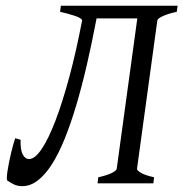

<svg xmlns="http://www.w3.org/2000/svg" viewBox="-20 -635 635 665"><path d="M314.5 -571.3Q298.3 -486.3 280.8 -410.4Q263.2 -334.5 243.9 -269.8Q224.6 -205.1 203.6 -153.3Q182.6 -101.6 159.4 -65.4Q136.2 -29.3 110.6 -9.8Q85 9.8 57.1 9.8Q39.6 9.8 26.6 2.9Q13.7 -3.9 5.4 -9.8Q3.4 -11.2 3.7 -20Q3.9 -28.8 5.9 -42Q7.8 -55.2 11 -71Q14.2 -86.9 17.8 -102.8Q21.5 -118.7 25.4 -132.8Q29.3 -147 32.7 -156.2L51.3 -150.9Q50.3 -115.7 58.8 -99.9Q67.4 -84 80.6 -84Q100.6 -84 124.3 -118.9Q147.9 -153.8 172.1 -217Q196.3 -280.3 220.2 -368.9Q244.1 -457.5 264.6 -565.4Q260.3 -573.2 238.8 -580.3Q217.3 -587.4 188 -594.2L190.9 -615.2H595.2L592.3 -594.2Q561.5 -587.4 543.7 -579.1Q525.9 -570.8 524.9 -564L454.6 -50.8Q453.6 -44.9 468.3 -36.4Q482.9 -27.8 513.7 -21L511.2 0H317.9L320.3 -21Q351.1 -27.8 367.2 -35.9Q383.3 -43.9 384.3 -50.8L455.6 -571.3Z"/></svg>

Font: Gentium Plus CyrE
Style: Italic
Weight: 400
Italic angle: -8°
Designer: J. Victor Gaultney, Annie Olsen, Iska Routamaa, Becca Hirsbrunner
Foundry: SIL International
Version: Version 5.000